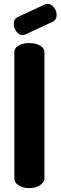

<svg xmlns="http://www.w3.org/2000/svg" viewBox="-20 -970 312 990"><path d="M131 -748Q164 -748 186.5 -735Q209 -722 209 -701V-48Q209 -30 186 -15Q163 0 131 0Q98 0 76 -14.5Q54 -29 54 -48V-701Q54 -722 75.5 -735Q97 -748 131 -748ZM252 -858 112 -793Q102 -789 97 -789Q78 -789 64.5 -807.5Q51 -826 51 -847Q51 -872 71 -882L211 -947Q218 -950 225 -950Q244 -950 258 -931.5Q272 -913 272 -892Q272 -868 252 -858Z"/></svg>

Font: Dosis
Style: ExtraBold
Weight: 800
Designer: EdgarTolentino, PabloImpallari, IginoMarini
Foundry: EdgarTolentino, PabloImpallari, IginoMarini
Version: Version 1.007